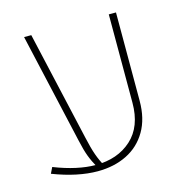

<svg xmlns="http://www.w3.org/2000/svg" viewBox="-90 -648 711 742"><g transform="rotate(-15 265.5 -277.5)"><path d="M211.9 9.8Q172.9 9.8 128.2 0.5Q83.5 -8.8 34.2 -27.8L45.9 -51.8Q91.8 -33.7 133.3 -24.7Q174.8 -15.6 210.9 -15.6Q298.8 -15.6 354.2 -65.9Q409.7 -116.2 409.7 -211.4V-564.9H438.5V-211.4Q438.5 -140.1 409.4 -90.6Q380.4 -41 329.3 -15.6Q278.3 9.8 211.9 9.8ZM70.8 -564.9H99.6L198.7 -128.9Q208.5 -84.5 218.3 -56.9Q228 -29.3 242.7 -3.9L214.4 -5.9Q198.2 -34.7 189 -59.3Q179.7 -84 170.9 -124Z"/></g></svg>

Font: Heebo Thin
Style: Regular
Weight: 250
Designer: Oded Ezer
Foundry: Ezer Type House
Version: Version 3.100